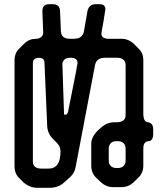

<svg xmlns="http://www.w3.org/2000/svg" viewBox="-20 -787 768 911"><path d="M136 -21V-490Q136 -505 150 -510Q164 -515 177.5 -510.5Q191 -506 191 -490L204 -186Q207 -151 233 -126Q259 -102 263 -90Q267 -79 267 -68Q267 12 212 13H177Q136 13 136 -21ZM284 -243 276 -482Q276 -494 285 -503.5Q294 -513 315 -513Q348 -513 348 -488Q348 -484 339.5 -440.5Q331 -397 314 -312L305 -268Q302 -243 291 -243ZM94 81Q125 104 153 104H217Q252 104 277 85L305 60Q333 38 339 5L431 -479Q438 -513 479 -513H534Q575 -513 576 -479V-241Q576 -210 539 -207H523Q488 -207 460 -182L439 -163Q413 -134 413 -105V-1Q413 34 437 57L458 77Q484 101 518 101H556Q590 101 615 77L635 57Q660 35 660 -1V-83Q660 -114 683 -117Q706 -117 707 -151V-173Q707 -203 682 -207Q663 -207 660 -241V-501Q660 -537 635 -559L615 -579Q590 -603 556 -603H496Q461 -603 461 -628Q461 -630 463.5 -644.5Q466 -659 471 -685Q480 -738 480 -742Q480 -767 454 -767H433Q403 -767 395 -735L378 -637Q371 -603 330 -603H312Q272 -603 269 -637L265 -733Q264 -767 232 -767H212Q181 -767 181 -733L185 -632Q185 -620 175.5 -611.5Q166 -603 151 -603Q119 -603 96 -581L74 -559Q49 -537 49 -501V2Q49 39 74 61ZM531 10Q515 10 505.5 0.5Q496 -9 496 -25V-82Q496 -98 505.5 -107.5Q515 -117 531 -117H541Q557 -117 566.5 -107.5Q576 -98 576 -82V-25Q576 -9 566.5 0.5Q557 10 541 10Z"/></svg>

Font: WDXL Lubrifont JP N
Style: Regular
Weight: 400
Designer: [WDXL Lubrifont] Copyright 2020-2022 (c) NightFurySL2001, Skr-ZERO; [ZCOOL QingKe HuangYou] Copyright 2018-2022 (c) The 
Version: Version 2.001;hotconv 1.1.1;makeotfexe 2.6.0